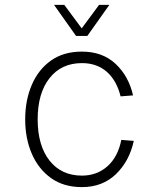

<svg xmlns="http://www.w3.org/2000/svg" viewBox="-20 -753 640 785"><path d="M315 12Q240 12 188.5 -25Q137 -62 110 -124.5Q83 -187 83 -265Q83 -343 110 -406Q137 -469 188.5 -505.5Q240 -542 315 -542Q399 -542 452.5 -492Q506 -442 524 -363L473 -359Q457 -424 416.5 -459.5Q376 -495 315 -495Q231 -495 182.5 -433.5Q134 -372 134 -265Q134 -158 182.5 -96.5Q231 -35 315 -35Q376 -35 419 -73Q462 -111 476 -181L527 -177Q509 -94 454 -41Q399 12 315 12ZM201 -733H243L314 -637L385 -733H427L337 -606H291Z"/></svg>

Font: Geist Mono UltraLight
Style: Regular
Weight: 200
Monospace: yes
Designer: Basement.studio, Andrés Briganti, Mateo Zaragoza
Foundry: Basement.studio, Vercel, Andrés Briganti, Guido Ferreyra, Mateo Zaragoza
Version: Version 1.400; ttfautohint (v1.8.4.7-5d5b)